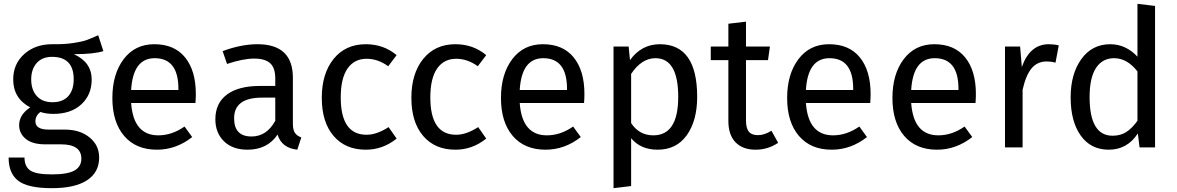

<svg xmlns="http://www.w3.org/2000/svg" viewBox="-20 -770 6149 1003"><path d="M493 -586 520 -503Q470 -487 366 -487Q459 -445 459 -354Q459 -275 405 -225Q351 -175 258 -175Q222 -175 191 -185Q165 -166 165 -136Q165 -93 234 -93H318Q398 -93 448 -52Q498 -11 498 53Q498 130 435 171.5Q372 213 251 213Q126 213 75.5 174.5Q25 136 25 53H108Q108 100 138 120.5Q168 141 251 141Q334 141 369.5 120.5Q405 100 405 59Q405 -16 299 -16H216Q149 -16 114.5 -44.5Q80 -73 80 -116Q80 -171 138 -209Q49 -256 49 -355Q49 -436 106.5 -487.5Q164 -539 252 -539Q314 -538 361 -545Q408 -552 430.5 -560Q453 -568 493 -586ZM252 -473Q200 -473 171.5 -440.5Q143 -408 143 -355Q143 -301 172 -268.5Q201 -236 254 -236Q308 -236 336.5 -267.5Q365 -299 365 -356Q365 -473 252 -473Z M1003 -279Q1003 -256 1001 -232H665Q677 -63 807 -63Q878 -63 944 -109L984 -54Q900 12 800 12Q690 12 628.5 -60Q567 -132 567 -258Q567 -383 626 -461Q685 -539 786 -539Q891 -539 947 -470Q1003 -401 1003 -279ZM912 -300V-306Q912 -466 788 -466Q675 -466 665 -300Z M1510 -123Q1510 -91 1521 -75.5Q1532 -60 1554 -52L1533 12Q1451 3 1430 -67Q1377 12 1273 12Q1195 12 1150 -32Q1105 -76 1105 -147Q1105 -231 1165.5 -276Q1226 -321 1337 -321H1418V-360Q1418 -416 1391 -440Q1364 -464 1308 -464Q1250 -464 1166 -436L1143 -503Q1240 -539 1325 -539Q1510 -539 1510 -364ZM1294 -57Q1373 -57 1418 -139V-260H1349Q1203 -260 1203 -152Q1203 -57 1294 -57Z M1891 -539Q1984 -539 2052 -482L2008 -424Q1954 -463 1895 -463Q1831 -463 1795.5 -412Q1760 -361 1760 -261Q1760 -66 1895 -66Q1948 -66 2010 -106L2052 -46Q1980 12 1891 12Q1784 12 1722.5 -60Q1661 -132 1661 -259Q1661 -386 1723 -462.5Q1785 -539 1891 -539Z M2359 -539Q2452 -539 2520 -482L2476 -424Q2422 -463 2363 -463Q2299 -463 2263.5 -412Q2228 -361 2228 -261Q2228 -66 2363 -66Q2416 -66 2478 -106L2520 -46Q2448 12 2359 12Q2252 12 2190.5 -60Q2129 -132 2129 -259Q2129 -386 2191 -462.5Q2253 -539 2359 -539Z M3033 -279Q3033 -256 3031 -232H2695Q2707 -63 2837 -63Q2908 -63 2974 -109L3014 -54Q2930 12 2830 12Q2720 12 2658.5 -60Q2597 -132 2597 -258Q2597 -383 2656 -461Q2715 -539 2816 -539Q2921 -539 2977 -470Q3033 -401 3033 -279ZM2942 -300V-306Q2942 -466 2818 -466Q2705 -466 2695 -300Z M3427 -539Q3622 -539 3622 -264Q3622 -140 3568 -64Q3514 12 3415 12Q3327 12 3277 -48V202L3185 213V-527H3264L3271 -456Q3331 -539 3427 -539ZM3393 -63Q3523 -63 3523 -264Q3523 -466 3404 -466Q3332 -466 3277 -384V-127Q3319 -63 3393 -63Z M4010 -87 4045 -24Q3992 12 3927 12Q3860 12 3822.5 -26.5Q3785 -65 3785 -138V-456H3693V-527H3785V-646L3877 -657V-527H4002L3992 -456H3877V-142Q3877 -101 3891.5 -82.5Q3906 -64 3940 -64Q3973 -64 4010 -87Z M4528 -279Q4528 -256 4526 -232H4190Q4202 -63 4332 -63Q4403 -63 4469 -109L4509 -54Q4425 12 4325 12Q4215 12 4153.5 -60Q4092 -132 4092 -258Q4092 -383 4151 -461Q4210 -539 4311 -539Q4416 -539 4472 -470Q4528 -401 4528 -279ZM4437 -300V-306Q4437 -466 4313 -466Q4200 -466 4190 -300Z M5078 -279Q5078 -256 5076 -232H4740Q4752 -63 4882 -63Q4953 -63 5019 -109L5059 -54Q4975 12 4875 12Q4765 12 4703.5 -60Q4642 -132 4642 -258Q4642 -383 4701 -461Q4760 -539 4861 -539Q4966 -539 5022 -470Q5078 -401 5078 -279ZM4987 -300V-306Q4987 -466 4863 -466Q4750 -466 4740 -300Z M5459 -539Q5487 -539 5511 -533L5494 -443Q5470 -449 5448 -449Q5399 -449 5369 -413Q5339 -377 5322 -301V0H5230V-527H5309L5318 -420Q5360 -539 5459 -539Z M5922 -750 6014 -739V0H5933L5924 -73Q5869 12 5772 12Q5678 12 5625.5 -62Q5573 -136 5573 -261Q5573 -384 5629 -461.5Q5685 -539 5780 -539Q5861 -539 5922 -474ZM5792 -61Q5834 -61 5864 -80.5Q5894 -100 5922 -139V-397Q5868 -466 5800 -466Q5739 -466 5705.5 -415Q5672 -364 5672 -263Q5672 -61 5792 -61Z"/></svg>

Font: Fira Sans
Style: Regular
Weight: 400
Designer: Carrois Corporate & Edenspiekermann AG
Foundry: Carrois Corporate GbR & Edenspiekermann AG
Version: Version 4.106;PS 004.106;hotconv 1.0.70;makeotf.lib2.5.58329